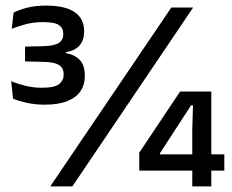

<svg xmlns="http://www.w3.org/2000/svg" viewBox="-20 -666 830 686"><path d="M140 -292Q104.5 -292 74.2 -299Q44 -306 26.5 -313.5L20 -376Q41 -367 69.5 -359.8Q98 -352.5 129.5 -352.5Q175.5 -352.5 191.5 -365.8Q207.5 -379 207.5 -399V-401.5Q207.5 -411.5 203.8 -419.5Q200 -427.5 191.8 -433Q183.5 -438.5 169.8 -441.5Q156 -444.5 135.5 -445L69.5 -446.5V-499.5L135.5 -501Q173.5 -502 189.8 -512.5Q206 -523 206 -543V-546Q206 -565.5 190.8 -576.2Q175.5 -587 134 -587Q99.5 -587 71 -579.2Q42.5 -571.5 22 -563L28.5 -621Q48 -631 77.2 -638.5Q106.5 -646 144 -646Q212.5 -646 246.5 -622.8Q280.5 -599.5 280.5 -555.5V-552Q280.5 -522.5 264.5 -503.8Q248.5 -485 215 -479.5V-471.5L212.5 -477Q248.5 -470.5 265.8 -451Q283 -431.5 283 -397V-392.5Q283 -363.5 268 -340.8Q253 -318 221.2 -305Q189.5 -292 140 -292ZM159.5 0 592 -639H670L238.5 0ZM667 0V-204L669.5 -289.5H662.5L551.5 -118.5V-94.5L518 -114.5H781.5V-56.5H477.5V-120.5L623.5 -339H735V0Z"/></svg>

Font: Anek Gujarati Medium
Style: Regular
Weight: 500
Designer: Mrunmayee Ghaisas (Gujarati), Yesha Goshar (Latin)
Foundry: Ek Type
Version: Version 1.003